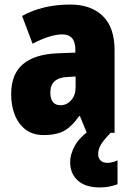

<svg xmlns="http://www.w3.org/2000/svg" viewBox="-20 -583 577 843"><path d="M289 -563Q379 -563 431 -513Q483 -463 483 -363V0H361L331 -73H327Q298 -30 264 -10Q230 10 172 10Q124 10 92.5 -14Q61 -38 45 -78.5Q29 -119 29 -169Q29 -258 81 -301.5Q133 -345 233 -349L311 -352V-364Q311 -432 254 -432Q201 -432 123 -391L77 -513Q120 -537 173 -550Q226 -563 289 -563ZM277 -245Q201 -242 201 -177Q201 -121 246 -121Q273 -121 292.5 -143Q312 -165 312 -200V-247ZM411 94Q411 111 421.5 121.5Q432 132 451 132Q464 132 476 128.5Q488 125 496 121V226Q483 231 463 235.5Q443 240 418 240Q356 240 322 210Q288 180 288 128Q288 95 308.5 57Q329 19 385 -20L466 0Q434 33 422.5 53Q411 73 411 94Z"/></svg>

Font: Noto Sans Bengali Condensed Black
Style: Regular
Weight: 900
Width: 3
Designer: Joana Ranito - Universal Thirst; Jelle Bosma - Monotype Design Team
Foundry: Universal Thirst ehf.
Version: Version 3.000; ttfautohint (v1.8.4.7-5d5b)